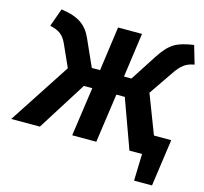

<svg xmlns="http://www.w3.org/2000/svg" viewBox="-163 -846 1217 1147"><g transform="rotate(15 445.0 -272.0)"><path d="M715 -365 812 -507C855 -572 883 -588 932 -597L899 -710C796 -694 755 -675 693 -580L589 -419H543L581 -693H433L395 -419H344L271 -582C238 -657 188 -695 79 -710L39 -598C97 -585 123 -565 145 -516L206 -380L-42 0H135L326 -303H378L335 0H484L527 -303H579L689 0H767L762 166H873L914 -125H807Z"/></g></svg>

Font: Fira Sans
Style: Bold Italic
Weight: 700
Italic angle: -8°
Designer: bBox Type GmbH & Carrois Corporate GbR & Edenspiekermann AG
Foundry: bBox Type GmbH & Carrois Corporate GbR & Edenspiekermann AG
Version: Version 4.301;PS 004.301;hotconv 1.0.88;makeotf.lib2.5.64775